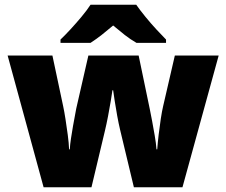

<svg xmlns="http://www.w3.org/2000/svg" viewBox="-20 -786 950 806"><path d="M484 -242Q478 -267 472 -300Q466 -333 461.5 -362.5Q457 -392 455 -407H452Q450 -392 445 -362Q440 -332 433.5 -298Q427 -264 420 -235L364 0H163L12 -553H200L245 -341Q250 -318 255 -285.5Q260 -253 264.5 -219.5Q269 -186 270 -159H273Q274 -179 278 -205Q282 -231 286.5 -257Q291 -283 295 -303Q299 -323 300 -330L351 -553H562L609 -327Q613 -308 618.5 -278.5Q624 -249 629.5 -217Q635 -185 637 -159H640Q642 -186 646 -220.5Q650 -255 655 -287.5Q660 -320 665 -341L714 -553H898L746 0H542ZM552 -766Q568 -743 590.5 -715.5Q613 -688 636.5 -662.5Q660 -637 677 -620V-606H553Q527 -621 504 -639Q481 -657 455 -679Q429 -657 407.5 -640Q386 -623 360 -606H234V-620Q253 -638 276.5 -663.5Q300 -689 322.5 -716Q345 -743 360 -766Z"/></svg>

Font: Noto Sans Georgian Black
Style: Regular
Weight: 900
Designer: Monotype Design Team, Akaki Razmadze
Foundry: Google LLC
Version: Version 2.005; ttfautohint (v1.8.4.7-5d5b)